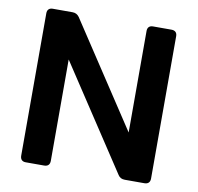

<svg xmlns="http://www.w3.org/2000/svg" viewBox="-78 -781 887 862"><g transform="rotate(10 365.0 -350.0)"><path d="M635 -700H551C535 -700 526 -691 526 -675V-212L215 -684C207 -695 197 -700 184 -700H94C78 -700 69 -691 69 -675V-26C69 -9 78 0 94 0H178C195 0 204 -9 204 -26V-488L515 -16C522 -5 532 0 546 0H635C652 0 661 -9 661 -26V-675C661 -691 652 -700 635 -700Z"/></g></svg>

Font: Arvore Sans SemiBold
Style: Regular
Weight: 600
Designer: Jonny Pinhorn (Latin) Dan Schunck (customization for Arvore)
Version: Version 1.000;Glyphs 3.3 (3305)